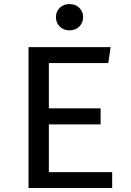

<svg xmlns="http://www.w3.org/2000/svg" viewBox="-20 -943 655 963"><path d="M225.1 -626.7V-399.5H484.6V-319H225.1V-79.5H542.6V0H123.1V-706.7H534.9L523.1 -626.7ZM328.2 -922.6Q359 -922.6 377.9 -903.6Q396.9 -884.6 396.9 -857.4Q396.9 -829.2 377.9 -810Q359 -790.8 328.2 -790.8Q298.5 -790.8 279.5 -810Q260.5 -829.2 260.5 -857.4Q260.5 -884.6 279.5 -903.6Q298.5 -922.6 328.2 -922.6Z"/></svg>

Font: Fira Code Retina
Style: Regular
Weight: 450
Monospace: yes
Designer: Carrois Corporate, Edenspiekermann AG, Nikita Prokopov
Foundry: Carrois Corporate, Edenspiekermann AG, Nikita Prokopov
Version: Version 6.002